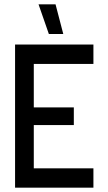

<svg xmlns="http://www.w3.org/2000/svg" viewBox="-20 -872 504 892"><path d="M50 0V-665H414V-575H137V-373H323V-291H137V-90H414V0ZM274 -714H207L159 -852H238Z"/></svg>

Font: Sulphur Point
Style: Bold
Weight: 700
Designer: Noponies / Dale Sattler
Foundry: Noponies
Version: Version 1.000; ttfautohint (v1.8)